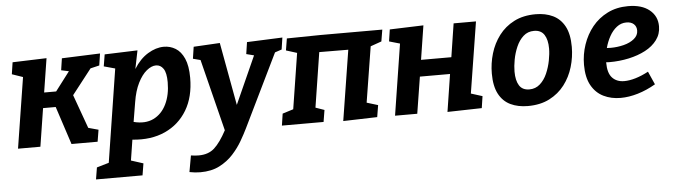

<svg xmlns="http://www.w3.org/2000/svg" viewBox="-48 -742 4137 1180"><g transform="rotate(-5 2020.0 -152.0)"><path d="M42 0 111 -436 44 -459 55 -532 265 -539 232 -330H306L395 -447L348 -457L359 -530L595 -539L584 -466L529 -453L408 -298L483 -90L545 -73L533 0H372L295 -235H217L180 0Z M503 230 515 157 590 135 680 -439 611 -458 623 -531 826 -538 803 -425Q840 -485 890 -515.5Q940 -546 989 -546Q1028 -546 1061 -526Q1094 -506 1114 -461Q1134 -416 1134 -342Q1134 -225 1085 -143Q1036 -61 949 -21.5Q862 18 747 6L727 133L802 157L790 230ZM784 -222 764 -102Q835 -84 886.5 -109Q938 -134 966 -191.5Q994 -249 994 -327Q994 -385 976.5 -410.5Q959 -436 931 -436Q903 -436 873 -411.5Q843 -387 819 -339Q795 -291 784 -222Z M1079 235 1097 134Q1110 136 1122 137Q1134 138 1145 138Q1205 138 1242 104.5Q1279 71 1318 -2L1207 -445L1161 -457L1172 -530L1334 -539L1405 -151L1537 -445L1490 -457L1501 -530L1720 -539L1709 -466L1667 -452L1448 -2Q1432 31 1408 72.5Q1384 114 1349 152.5Q1314 191 1264.5 216.5Q1215 242 1146 242Q1114 242 1079 235Z M2048 5 2117 -429 1938 -430 1885 -92 1939 -73 1927 0H1670L1681 -73L1748 -94L1802 -437L1735 -458L1747 -531L1953 -534H2336L2324 -462L2256 -438L2201 -95L2270 -74L2258 -1Z M2368 0 2437 -439 2371 -458 2382 -531 2590 -538 2557 -328H2744L2776 -534H2914L2844 -95L2914 -73L2903 0L2691 5L2727 -226H2541L2505 0Z M3283 -546Q3343 -546 3389 -524Q3435 -502 3461 -454Q3487 -406 3487 -327Q3487 -264 3469 -203.5Q3451 -143 3414 -94.5Q3377 -46 3320.5 -17Q3264 12 3187 12Q3126 12 3080 -10Q3034 -32 3008.5 -80Q2983 -128 2983 -206Q2983 -269 3001 -329.5Q3019 -390 3056 -439Q3093 -488 3149.5 -517Q3206 -546 3283 -546ZM3264 -445Q3225 -445 3198 -420.5Q3171 -396 3154.5 -358Q3138 -320 3130.5 -279.5Q3123 -239 3123 -206Q3123 -151 3142.5 -120Q3162 -89 3205 -89Q3243 -89 3270.5 -113.5Q3298 -138 3314.5 -176Q3331 -214 3339 -255Q3347 -296 3347 -329Q3347 -383 3327 -414Q3307 -445 3264 -445Z M3759 12Q3701 12 3654 -11Q3607 -34 3579.5 -83Q3552 -132 3552 -210Q3552 -274 3572.5 -334.5Q3593 -395 3631.5 -442.5Q3670 -490 3726 -518Q3782 -546 3853 -546Q3937 -546 3984.5 -507.5Q4032 -469 4032 -406Q4032 -359 4005 -322.5Q3978 -286 3932.5 -262Q3887 -238 3829.5 -225.5Q3772 -213 3710 -213Q3699 -213 3689 -214V-213Q3689 -147 3716.5 -118Q3744 -89 3790 -89Q3822 -89 3860.5 -100.5Q3899 -112 3940 -134L3976 -53Q3921 -21 3865.5 -4.5Q3810 12 3759 12ZM3834 -447Q3801 -447 3774.5 -426.5Q3748 -406 3729.5 -372.5Q3711 -339 3701 -301Q3712 -300 3725 -300Q3766 -300 3805.5 -310Q3845 -320 3870.5 -341Q3896 -362 3896 -392Q3896 -417 3879.5 -432Q3863 -447 3834 -447Z"/></g></svg>

Font: Bitter
Style: Bold Italic
Weight: 700
Italic angle: -9°
Designer: Sol Matas, and Bitter project Authors
Foundry: Sol Matas
Version: Version 2.001